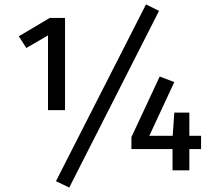

<svg xmlns="http://www.w3.org/2000/svg" viewBox="-20 -770 972 868"><path d="M205 -689H274V-272H197V-610L99 -553L65 -606ZM233 49 640 -750 699 -721 293 78ZM574 -150 702 -424 768 -399 655 -156H889V-96H574ZM768 -261H836V0H760V-146Z"/></svg>

Font: Fira Sans Variable
Style: Regular
Weight: 400
Designer: Carrois Corporate & Edenspiekermann AG
Foundry: Carrois Corporate GbR & Edenspiekermann AG
Version: Version 4.202